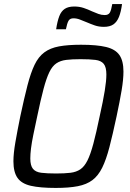

<svg xmlns="http://www.w3.org/2000/svg" viewBox="-20 -916 637 944"><path d="M254 8Q177 8 131.5 -2.5Q86 -13 66 -41.5Q46 -70 46 -123Q46 -161 55.5 -216Q65 -271 80 -345Q99 -434 115 -496Q131 -558 150 -597.5Q169 -637 198 -658.5Q227 -680 270.5 -688Q314 -696 378 -696Q456 -696 501.5 -685Q547 -674 567 -645.5Q587 -617 587 -564Q587 -526 578 -472Q569 -418 553 -343Q534 -254 518 -192.5Q502 -131 482.5 -91.5Q463 -52 434.5 -30.5Q406 -9 362.5 -0.5Q319 8 254 8ZM256 -63Q298 -63 326.5 -66.5Q355 -70 375 -83.5Q395 -97 410 -127Q425 -157 439 -209.5Q453 -262 470 -344Q487 -420 495 -469.5Q503 -519 503 -550Q503 -586 490 -602Q477 -618 449 -621.5Q421 -625 376 -625Q334 -625 305.5 -621.5Q277 -618 257 -604.5Q237 -591 222.5 -561Q208 -531 194 -478.5Q180 -426 163 -344Q152 -293 144 -254Q136 -215 132.5 -186.5Q129 -158 129 -137Q129 -102 142 -86Q155 -70 183 -66.5Q211 -63 256 -63ZM256 -772Q262 -812 271.5 -836.5Q281 -861 298.5 -872.5Q316 -884 345 -884Q370 -884 391 -877Q412 -870 433 -860Q449 -853 464 -847.5Q479 -842 495 -842Q513 -842 520 -854Q527 -866 532 -896H580Q575 -858 565 -833Q555 -808 537.5 -796Q520 -784 491 -784Q466 -784 446 -791Q426 -798 405 -807Q388 -814 372.5 -820Q357 -826 341 -826Q324 -826 317 -814Q310 -802 304 -772Z"/></svg>

Font: Saira SemiCondensed
Style: Italic
Weight: 400
Width: 4
Italic angle: -12°
Designer: Hector Gatti with collaboration of the Omnibus-Type team
Foundry: Omnibus-Type
Version: Version 1.101